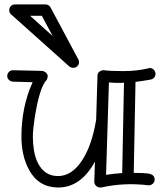

<svg xmlns="http://www.w3.org/2000/svg" viewBox="-20 -812 729 853"><path d="M520.5 -443.8H501Q486.3 -443.8 463.9 -445.8L451.2 -35.2Q487.3 -41 522.9 -43L530.8 -444.8Q525.4 -443.8 520.5 -443.8ZM441.9 -500Q468.3 -496.1 529.3 -496.1Q590.3 -496.1 645 -509.8Q656.2 -509.8 663.6 -501.7Q670.9 -493.7 670.9 -484.4Q670.9 -475.1 665.3 -467.8Q659.7 -460.4 646.2 -457.8Q632.8 -455.1 615.7 -452.9Q598.6 -450.7 582 -448.2L574.2 -43.9Q616.7 -43.9 635.7 -41.5Q667 -37.6 667 -15.1Q667 -2.9 658.9 4.2Q650.9 11.2 642.1 11.2H639.2Q531.2 -2 430.2 21H424.8Q414.6 21 406.7 13.4Q398.9 5.9 398.9 -3.9V-4.9L401.9 -94.2Q338.9 21 238.8 21Q152.3 21 109.4 -56.6Q75.2 -119.6 75.2 -205.1Q75.2 -337.4 125 -446.8L37.1 -449.2Q26.4 -450.2 19.3 -457.3Q12.2 -464.4 12.2 -474.6Q12.2 -484.9 19.5 -492.4Q26.9 -500 38.1 -500L167 -497.1Q177.7 -495.6 184.8 -488.5Q191.9 -481.4 191.9 -474.6Q191.9 -465.8 188 -458Q155.3 -425.3 133.8 -286.1Q126 -235.4 126 -204.6Q126 -173.8 131.1 -142.8Q136.2 -111.8 148.9 -86.9Q177.7 -29.8 237.8 -29.8Q297.9 -29.8 342.8 -96.7Q387.7 -162.6 407.2 -279.8L413.1 -476.1Q413.1 -486.8 421.4 -493.4Q429.7 -500 439 -500ZM213.9 -651.9 166 -741.7H113.8ZM29.8 -747.6Q21 -754.9 21 -766.1Q21 -777.3 28.3 -784.9Q35.6 -792.5 46.9 -792.5H181.2Q196.3 -792.5 204.1 -779.8L328.1 -547.9Q331.1 -542.5 331.1 -534.2Q331.1 -525.9 323.7 -518.3Q316.4 -510.7 305.9 -510.7Q295.4 -510.7 288.1 -516.6Z"/></svg>

Font: Ribeye Marrow
Style: Regular
Weight: 400
Designer: Astigmatic (AOETI)
Foundry: Astigmatic (AOETI)
Version: Version 1.000